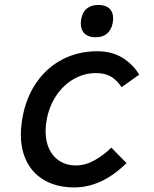

<svg xmlns="http://www.w3.org/2000/svg" viewBox="-20 -770 640 796"><path d="M66.5 -213Q66.5 -242.5 73 -281.5Q88 -365.5 131.2 -428Q174.5 -490.5 239.5 -524Q304.5 -557.5 382.5 -557.5Q446 -557.5 490 -529Q534 -500.5 557 -460.5L484 -408.5Q465.5 -437 440.8 -452Q416 -467 378 -467Q328.5 -467 285.5 -442.2Q242.5 -417.5 212.8 -372.8Q183 -328 173 -270.5Q169 -250 169 -226Q169 -182.5 184.8 -150.5Q200.5 -118.5 229 -101.2Q257.5 -84 294 -84Q333.5 -84 372 -105.5Q410.5 -127 441.5 -158L504.5 -94Q402.5 7 287.5 7Q221 7 171 -19Q121 -45 93.8 -94.5Q66.5 -144 66.5 -213ZM315 -672.5Q315 -681 316.5 -690Q321.5 -719.5 339.8 -734.5Q358 -749.5 387.5 -749.5Q417.5 -749.5 433.2 -735Q449 -720.5 449 -694Q449 -686 447.5 -676Q442 -646.5 424.2 -631Q406.5 -615.5 376.5 -615.5Q347 -615.5 331 -630.5Q315 -645.5 315 -672.5Z"/></svg>

Font: JuliaMono MediumItalic
Style: Regular
Weight: 500
Italic angle: -9°
Monospace: yes
Designer: cormullion
Foundry: corm
Version: Version 0.049; ttfautohint (v1.8.4)